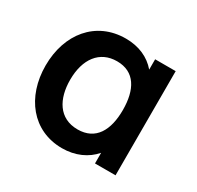

<svg xmlns="http://www.w3.org/2000/svg" viewBox="-128 -701 884 862"><g transform="rotate(30 314.0 -270.0)"><path d="M452 -486.5C415 -530 360.5 -555 292.5 -555C137.5 -555 40 -434 40 -270C40 -108 136 15 289 15C357 15 414 -11 452 -55V0H558.5V-540H452ZM307.5 -93C210 -93 167.5 -172 167.5 -269.5C167.5 -378 219.5 -447 309 -447C401 -447 440.5 -375.5 440.5 -270C440.5 -165.5 401 -93 307.5 -93Z"/></g></svg>

Font: Hauora
Style: Bold
Weight: 700
Designer: Wayne Shih
Foundry: WCYS
Version: Version 1.001;hotconv 1.0.109;makeotfexe 2.5.65596